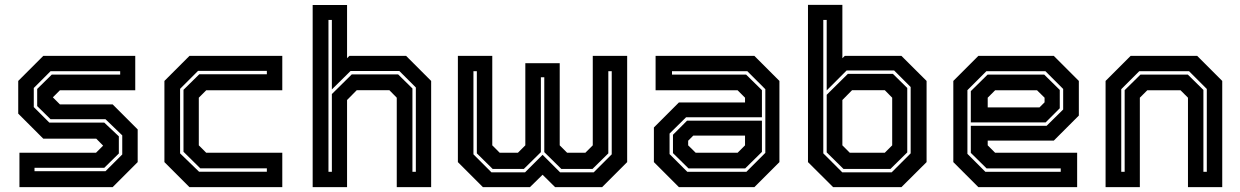

<svg xmlns="http://www.w3.org/2000/svg" viewBox="-20 -770 5104 790"><path d="M60 0V-141.5H375L405.5 -172V-169.5L376 -199.5H158L55 -302.5V-437L158 -540H536.5V-398.5H226.5L196 -368V-371L226.5 -340.5H443.5L546.5 -237.5V-103L443.5 0ZM122 -65.5H414L483 -134.5V-213L414 -279.5H188L133 -333.5V-404L193 -463H474.5V-477H188L119 -408V-329.5L183 -265.5H409L469 -209V-138.5L409 -79.5H122Z M759.5 0 656.5 -103V-437L759.5 -540H1141.5V-398.5H828.5L798 -368V-172L828.5 -141.5H1141.5V0ZM799 -63.5H1078V-77.5H804L735 -145.5V-400.5L800 -464.5H1078V-478.5H795L721 -404.5V-139Z M1266.5 0V-749.5H1408V-530.5L1417.5 -540H1651L1754 -437V0H1612.5V-368L1582 -399H1448L1408 -358.5V0ZM1331.5 -63H1345.5V-383L1427.5 -464H1618L1677 -406V-63H1691V-410L1623 -478H1422.5L1345.5 -402V-688H1331.5Z M1864 -540H2005.5V-172L2036 -141.5H2111L2141.5 -172V-510H2283V-172L2313.5 -141.5H2388.5L2419 -172V-540H2560.5V-103L2457.5 0H2264L2212.5 -51L2160.5 0H1967L1864 -103ZM1928 -477V-135L2002 -61H2140.5L2212.5 -133L2284.5 -61H2423L2497 -135V-477H2483V-139L2418 -75H2289.5L2219.5 -144V-452H2205.5V-144L2135.5 -75H2007L1942 -139V-477Z M2773.5 0 2670.5 -103V-245.5L2773.5 -348.5H3045.5V-368L3015 -398.5H2677.5V-540H3084L3187 -437V-103L3084 0ZM2813 -77 2749 -140V-215.5L2807 -273.5H3115V-145L3046 -77ZM2808 -63H3051L3129 -141V-403L3055 -477H2745V-463H3050L3115 -399V-287.5H2803L2735 -220.5V-136ZM2842.5 -141.5H3015L3045.5 -172V-212H2832.5L2811.5 -191V-172Z M3408 0 3304.5 -103V-750H3446V-530.5L3456 -540H3689L3792.5 -437V-103L3689 0ZM3450.5 -75 3381.5 -143V-380L3468.5 -466H3654L3713 -408V-143L3644 -75ZM3476.5 -141.5H3620.5L3651 -172V-368L3620.5 -399H3486L3446 -358.5V-172ZM3445.5 -61H3649L3727 -139V-412L3659 -480H3463.5L3381.5 -398V-688H3367.5V-139Z M4316 -540 4419 -437V-294.5L4316 -191.5H4044V-172L4074.5 -141.5H4412V0H4005.5L3902.5 -103V-437L4005.5 -540ZM4276.5 -463 4340.5 -400V-324.5L4282.5 -266.5H3974.5V-395L4043.5 -463ZM4281.5 -477H4038.5L3960.5 -399V-137L4034.5 -63H4344.5V-77H4039.5L3974.5 -141V-252.5H4286.5L4354.5 -319.5V-404ZM4247 -398.5H4074.5L4044 -368V-328H4257L4278 -349V-368Z M4529 0V-437L4632 -540H4906L5009 -437V0H4868V-368L4837.5 -398.5H4700.5L4670 -368V0ZM4593.5 -63H4607.5V-399L4672.5 -463H4867.5L4931.5 -400V-63H4945.5V-404L4872.5 -477H4667.5L4593.5 -403Z"/></svg>

Font: Tourney
Style: Bold
Weight: 700
Designer: Tyler Finck
Foundry: Etcetera Type Co
Version: Version 1.015